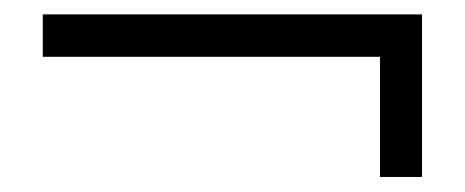

<svg xmlns="http://www.w3.org/2000/svg" viewBox="-20 -424 637 263"><path d="M500.5 -181.6V-346.2H38.6V-404.3H558.1V-181.6Z"/></svg>

Font: Doulos SIL Am
Style: Regular
Weight: 400
Designer: Walt Agee, Victor Gaultney, Peter Martin, Debbi Hosken, Becca Hirsbrunner
Foundry: SIL International
Version: Version 5.000